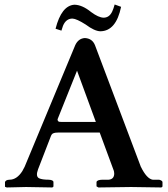

<svg xmlns="http://www.w3.org/2000/svg" viewBox="-20 -826 739 847"><path d="M437 -748Q462.4 -748 475.1 -775.4Q481 -788.1 485.8 -806.2L514.2 -795.9Q492.2 -689 422.9 -688Q397 -688.5 357.9 -717.8Q317.9 -743.2 299.8 -744.1Q271 -744.1 257.8 -711.9Q254.4 -702.6 251 -690.9L225.1 -699.2Q251 -801.3 308.1 -805.2Q342.8 -804.7 381.8 -772.9Q414.6 -748.5 437 -748ZM252.9 -288.1H402.8L319.8 -514.2L233.9 -299.8Q233.9 -290 242.2 -288.6Q246.6 -288.1 252.9 -288.1ZM147.9 -79.1Q136.2 -47.9 152.3 -39.6Q166 -33.2 194.8 -33.2Q215.3 -32.2 215.8 -22.9V-2.9L210.9 1Q210.4 1 95.2 -1L9.8 1L2 -2V-22.9Q5.4 -32.7 22 -33.2Q54.2 -33.2 78.6 -71.3Q84.5 -81.1 88.9 -90.8L312 -627Q325.7 -656.2 354 -658.2Q386.7 -656.7 398.9 -627L601.1 -90.8Q627.4 -37.1 653.8 -33.2H682.1Q696.3 -29.3 696.8 -22.9V-2.9L691.9 1Q690.9 1 558.1 -1L414.1 1L405.8 -3.9V-22.9Q407.7 -32.7 432.1 -33.2H459Q482.9 -35.2 483.9 -59.1Q483.4 -69.8 481.9 -73.2L419.9 -241.2H235.8Q213.4 -241.2 208 -232.4Q206.5 -229.5 205.1 -227.1Z"/></svg>

Font: Linux Libertine O
Style: Semibold
Weight: 700
Designer: Philipp H. Poll
Foundry: Philipp H. Poll
Version: Version 5.0.0